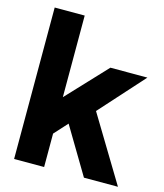

<svg xmlns="http://www.w3.org/2000/svg" viewBox="-113 -842 792 927"><g transform="rotate(15 283.0 -378.5)"><path d="M45 -757H195V-349L380 -546H565L367 -326L564 0H394L255 -233L195 -167V0H45Z"/></g></svg>

Font: BLUETTI 2.0
Style: Bold
Weight: 700
Designer: Stijn de Vries
Foundry: tokotype
Version: Version 2.005;October 31, 2023;FontCreator 14.0.0.2814 64-bi